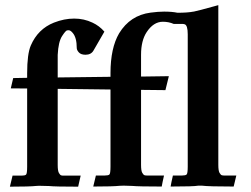

<svg xmlns="http://www.w3.org/2000/svg" viewBox="-20 -718 966 739"><path d="M84.5 -377.4 21.5 -377.9 30.8 -417.5 84.5 -418.5V-436Q84.5 -510.3 98.6 -543Q126 -606.4 187.5 -630.9Q227.1 -646.5 265.6 -646.5Q303.2 -646.5 335.9 -630.9Q362.3 -618.7 381.8 -596.2L339.8 -523.4Q330.6 -507.3 309.1 -507.3Q291.5 -507.3 283.4 -516.4Q275.4 -525.4 275.4 -533.2Q275.4 -572.8 260.3 -590.8Q251.5 -601.6 244.1 -601.6Q243.7 -601.6 238.3 -601.1Q232.9 -600.6 218.8 -578.9Q204.6 -557.1 202.1 -506.8V-419.9L405.3 -422.4V-436.5Q405.3 -533.2 438.5 -589.8Q481 -659.2 559.6 -669.4Q588.9 -673.3 611.8 -673.3Q642.6 -673.3 663.1 -668.9Q702.1 -668.9 724.6 -673.3H725.6Q737.8 -675.3 820.3 -698.2V-83.5Q820.3 -60.5 825 -52.7Q829.6 -44.9 833.3 -43.7Q836.9 -42.5 841.8 -42.5H889.6L879.4 0Q783.2 0 756.8 -3.4H743.2Q726.6 0 636.7 0Q638.7 -12.7 645.5 -42.5H681.2Q693.4 -42.5 698 -46.1Q702.6 -49.8 702.6 -76.7V-585.9Q702.6 -620.6 690.9 -624.5Q686.5 -626 681.2 -626H648.4Q629.4 -634.3 606.9 -634.3Q570.8 -634.3 544.4 -594.2Q522.9 -561.5 522.9 -507.3V-423.3L629.9 -424.8L616.7 -371.1L522.9 -372.1V-83.5Q522.9 -60.5 527.6 -52.7Q532.2 -44.9 535.9 -43.7Q539.6 -42.5 544.4 -42.5H611.3Q604.5 -12.7 602.5 0Q513.7 0 488.8 -2.4Q467.3 -3.4 456.5 -3.4Q444.8 -3.4 440.9 -2.9Q414.1 0 338.9 0L349.1 -42.5H383.8Q396.5 -42.5 400.9 -46.1Q405.3 -49.8 405.3 -76.7V-373.5L202.1 -376V-83Q202.1 -60.1 206.8 -52.2Q211.4 -44.4 215.1 -43.2Q218.8 -42 223.6 -42H290.5L280.8 0.5Q192.9 0.5 168 -2Q150.4 -2.9 130.4 -2.9Q124 -2.9 120.1 -2.4Q93.3 0.5 18.1 0.5L28.3 -42H63Q75.7 -42 80.1 -45.7Q84.5 -49.3 84.5 -76.2Z"/></svg>

Font: Quaaykop
Style: Bold
Weight: 700
Designer: Tup Wanders
Foundry: Free font, DO NOT SELL
Version: Version 1.00;July 31, 2023;FontCreator 11.5.0.2430 64-bit